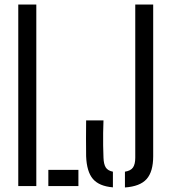

<svg xmlns="http://www.w3.org/2000/svg" viewBox="-20 -820 746 846"><path d="M60.5 0V-800H140V0ZM193 0V-71.5H325.5V0ZM477.5 5.5Q416.5 0.5 389.2 -31.8Q362 -64 359.5 -131.5Q359 -174 359 -210.5Q359 -247 359.5 -289.5H436Q435 -262 434.5 -234.5Q434 -207 434.5 -179.8Q435 -152.5 436 -125Q437 -96.5 446 -82.2Q455 -68 477.5 -63.5ZM530.5 6V-63.5Q556 -67.5 566 -82Q576 -96.5 576 -125V-800H655V-131.5Q655 -63.5 626 -31Q597 1.5 530.5 6Z"/></svg>

Font: Big Shoulders Stencil Text Thin
Style: Regular
Weight: 400
Version: Version 2.001